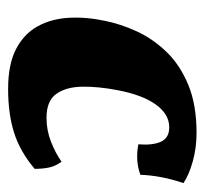

<svg xmlns="http://www.w3.org/2000/svg" viewBox="-36 -472 516 485"><g transform="rotate(90 222.5 -229.0)"><path d="M204 9Q142 9 103.5 -11Q65 -31 46 -65.5Q27 -100 24.5 -144Q22 -188 32 -235Q40 -275 58.5 -315.5Q77 -356 110 -390.5Q143 -425 193.5 -446Q244 -467 315 -467Q353 -467 387 -457.5Q421 -448 442 -434Q423 -378 421 -325Q385 -312 344 -320Q347 -356 337.5 -377Q328 -398 301 -398Q268 -398 243.5 -364Q219 -330 207 -266Q198 -219 198.5 -178.5Q199 -138 216.5 -113Q234 -88 277 -88Q309 -88 338 -99.5Q367 -111 388 -126Q399 -111 402.5 -95Q406 -79 406 -58Q362 -21 314.5 -6Q267 9 204 9Z"/></g></svg>

Font: Vollkorn ExtraBold
Style: Italic
Weight: 800
Italic angle: -11°
Designer: Friedrich Althausen
Foundry: Friedrich Althausen
Version: Version 5.000; ttfautohint (v1.8.3)